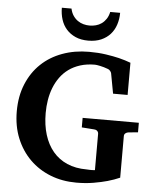

<svg xmlns="http://www.w3.org/2000/svg" viewBox="-61 -960 837 1027"><g transform="rotate(5 358.0 -446.5)"><path d="M642.1 -275.9Q632.8 -274.9 626 -269.3Q619.1 -263.7 619.1 -253.9V-30.8Q589.4 -17.6 553.2 -7.3Q522 1.5 479.7 8.8Q437.5 16.1 387.2 16.1Q312 16.1 248 -9Q184.1 -34.2 137.2 -80.6Q90.3 -127 63.7 -191.9Q37.1 -256.8 37.1 -336.9Q37.1 -418 64 -482.9Q90.8 -547.9 138.4 -593.3Q186 -638.7 251.7 -662.8Q317.4 -687 395 -687Q444.3 -687 485.4 -680.9Q526.4 -674.8 556.6 -667.5Q591.8 -658.7 620.1 -647.9V-475.1H542L522 -583Q521 -588.4 515.6 -595Q510.3 -601.6 503.9 -604Q480.5 -612.8 460.4 -616.9Q440.4 -621.1 432.1 -621.1Q388.7 -621.1 353.8 -610.1Q318.8 -599.1 292.2 -579.8Q265.6 -560.5 246.6 -534.2Q227.5 -507.8 215.3 -476.6Q203.1 -445.3 197.5 -410.9Q191.9 -376.5 191.9 -340.8Q191.9 -276.4 208 -224.4Q224.1 -172.4 255.1 -135.5Q286.1 -98.6 331.5 -78.9Q377 -59.1 436 -59.1Q442.9 -59.1 452.9 -58.3Q462.9 -57.6 481 -59.1V-253.9Q481 -263.7 474.1 -269.8Q467.3 -275.9 458 -275.9L391.1 -280.8V-332H692.9V-280.8ZM542 -909.2Q542 -875.5 532.2 -845.7Q522.5 -815.9 502.9 -793.9Q483.4 -772 453.9 -759Q424.3 -746.1 384.8 -746.1Q345.2 -746.1 316.2 -759Q287.1 -772 267.6 -793.9Q248 -815.9 238.5 -845.7Q229 -875.5 229 -909.2H280.8Q285.6 -886.7 296.4 -871.1Q307.1 -855.5 321.3 -845.7Q335.4 -835.9 351.8 -831.5Q368.2 -827.1 384.8 -827.1Q401.9 -827.1 418.5 -831.5Q435.1 -835.9 449 -845.7Q462.9 -855.5 473.4 -871.1Q483.9 -886.7 488.8 -909.2Z"/></g></svg>

Font: Charis SIL Afr
Style: Bold
Weight: 700
Foundry: SIL International
Version: Version 5.000